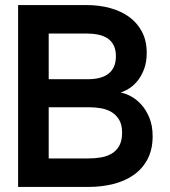

<svg xmlns="http://www.w3.org/2000/svg" viewBox="-20 -740 671 760"><path d="M329.2 0H51.7V-720H321.7Q371.8 -720 415.5 -708.2Q459.2 -696.4 491.4 -672.9Q523.6 -649.4 542.2 -613.9Q560.8 -578.3 560.8 -530.8Q560.8 -494.3 550.3 -466.4Q539.8 -438.5 523.6 -419Q507.5 -399.4 487.9 -387.8Q468.2 -376.2 450.4 -371.8V-374.8Q472 -372.4 495.5 -360.3Q519.1 -348.2 538.8 -326.6Q558.6 -305 571.4 -273.5Q584.2 -242 584.2 -200.7Q584.2 -148.2 564.1 -110Q544 -71.9 509.3 -47.6Q474.7 -23.2 428.2 -11.6Q381.8 0 329.2 0ZM329.2 -112.8Q355.2 -112.8 379.5 -116.9Q403.7 -120.9 422.3 -132.1Q441 -143.2 452.2 -163.2Q463.3 -183.2 463.3 -214.6Q463.3 -245.2 452.2 -264.8Q441 -284.3 422.7 -295.6Q404.4 -306.9 381 -311.2Q357.5 -315.5 333 -315.5H172.8V-112.8ZM324.2 -607.2H172.8V-426.5H329.2Q352.1 -426.5 372.1 -431.2Q392.2 -435.9 407 -446.5Q421.8 -457.1 430.3 -474.4Q438.8 -491.8 438.8 -517.4Q438.8 -543.1 430 -560.4Q421.3 -577.7 406 -588Q390.6 -598.2 369.5 -602.7Q348.4 -607.2 324.2 -607.2Z"/></svg>

Font: Vela Sans GX ExtLt
Style: Regular
Weight: 200
Designer: Principal design: Mikhail Sharanda - project Manrope.
Design modification: Ravid Balaliev
Foundry: Mikhail Sharanda
Version: Version 1.001